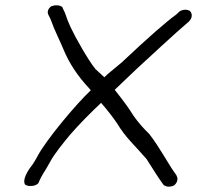

<svg xmlns="http://www.w3.org/2000/svg" viewBox="-20 -667 734 715"><path d="M649.1 -624.8 636.2 -612.8C600.3 -587.1 532.3 -527.9 433.3 -434.5C413 -417.6 395.6 -403.1 381 -391.1C376.3 -386.7 372.2 -382.8 368.5 -379.3C358.5 -388.7 346.8 -399.5 335.7 -409.6C309.5 -440.8 259.3 -530.1 242.5 -566.5C233.3 -587.3 227.4 -602.2 225.2 -610C222.3 -618.4 219.7 -624.8 215.9 -631.7L212.1 -640.3L211.7 -641C201.9 -649.1 183.1 -648.5 171.6 -643.9C160.9 -637.2 153.6 -623.4 160.6 -611.1L165.1 -602.3C167.2 -598.2 169.9 -592 172.5 -584.7C179.7 -562.2 206.8 -506.7 215.2 -485.8C237.3 -431.5 270.4 -382.4 311 -339.2C313.9 -335.9 315.2 -334.4 318.2 -330.9C261.6 -277.8 150.6 -144.3 120 -85.8C113.5 -73.6 107.1 -63.1 101.1 -54.2C98.4 -50.1 60.5 -5.6 72.8 19.7C81.2 27.2 99 26.9 110 23.3C115.3 21.4 120 18.6 122.7 15C122.7 15 122.9 14.5 122.9 14.5C122.9 14.5 123 15 123 15C136.7 -18.9 147.6 -28.2 166.9 -64.8C182.2 -93.8 218 -137.5 240.3 -164.5C275.5 -205.1 316.1 -245.9 356.5 -284C380.2 -256.6 400.6 -230.5 414.8 -209.3C450.4 -151 481.2 -126.6 525.4 -75.3C547.6 -41.1 565.7 -10.7 583.6 14L589.4 21.9C600.2 30.7 618 29.1 628.7 23.1C639 14.7 645.1 -0.4 637.3 -13L637.2 -14.1L631.2 -22.5C607.5 -55.4 574.1 -118.9 535.6 -168.4C513.4 -189.6 493.9 -212.1 477.1 -236.1C461 -262.5 437.7 -294.5 407.2 -332.5C429.5 -354.5 463.1 -385.3 489.1 -410.6C518.3 -437.8 644.9 -554.5 670.2 -575.3L683.2 -586.5L683.5 -587.2C697.9 -600.4 696.1 -617.7 687.1 -626.3C678.3 -631.9 662.5 -633 649.1 -624.8Z"/></svg>

Font: MewTooHand
Style: BdWideIta
Weight: 400
Designer: Mew Too, Robert Jablonski
Version: Version 0.77